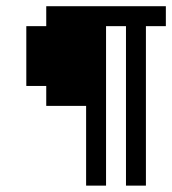

<svg xmlns="http://www.w3.org/2000/svg" viewBox="-20 -582 540 602"><path d="M125 -562.5H500V-500H437.5V0H375V-500H312.5V0H250V-250H125V-312.5H62.5V-500H125Z"/></svg>

Font: Pixel Operator
Style: Regular
Weight: 400
Designer: Jayvee Enaguas (HarvettFox96)
Version: 2016.04.25